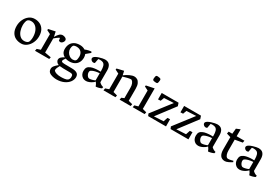

<svg xmlns="http://www.w3.org/2000/svg" viewBox="72 -1878 4789 3321"><g transform="rotate(30 2467.0 -217.5)"><path d="M251 -476.1Q311 -476.1 358.9 -451.4Q406.7 -426.8 435.1 -376Q463.4 -325.2 463.4 -250Q463.4 -181.6 435.3 -121.1Q407.2 -60.5 358.9 -24.2Q310.5 12.2 253.4 12.2Q190.9 12.2 141.8 -12Q92.8 -36.1 64.2 -86.9Q35.6 -137.7 35.6 -213.4Q35.6 -281.2 63.2 -341.8Q90.8 -402.3 139.9 -439.2Q189 -476.1 251 -476.1ZM353 -78.1Q365.7 -90.8 372.1 -122.8Q378.4 -154.8 378.4 -183.1Q378.4 -252.4 357.2 -304.4Q335.9 -356.4 299.3 -384Q262.7 -411.6 217.8 -411.6Q189.9 -411.6 174.3 -405Q158.7 -398.4 146 -386.2Q135.3 -374 127.9 -342Q120.6 -310.1 120.6 -279.3Q120.6 -222.7 137.9 -170.7Q155.3 -118.7 190.7 -85.4Q226.1 -52.2 277.3 -52.2Q299.3 -52.2 319.8 -58.8Q340.3 -65.4 353 -78.1Z M530.3 -416.5 534.7 -439.9 668.5 -468.8 689.9 -371.6Q722.7 -428.2 750.2 -450.9Q777.8 -473.6 811 -473.6Q822.8 -473.6 836.7 -470.2Q850.6 -466.8 862.3 -460Q875 -453.1 883.1 -442.4Q891.1 -431.6 891.1 -418Q891.1 -402.8 882.1 -386.5Q873 -370.1 859.1 -359.4Q845.2 -348.6 831.5 -348.6Q822.8 -348.6 813.7 -350.8Q804.7 -353 797.9 -356L788.1 -410.2Q767.1 -401.4 740.5 -381.8Q713.9 -362.3 692.9 -343.3V-61L818.4 -38.6L810.1 0H525.9L534.2 -42.5L605.5 -66.4V-378.9Z M1370.1 41Q1370.1 91.8 1336.2 138.7Q1302.2 185.5 1238.5 214.8Q1174.8 244.1 1090.3 244.1Q1050.3 244.1 1007.6 232.4Q964.8 220.7 944.8 203.1Q928.7 189 922.4 171.4Q916 153.8 916 132.3Q916 101.1 940.4 71.5Q964.8 42 1004.9 9.3Q976.6 -1 960.4 -22.2Q944.3 -43.5 944.3 -64.9Q944.3 -96.2 970 -120.1Q995.6 -144 1029.3 -159.2Q995.6 -176.8 975.6 -208.5Q955.6 -240.2 955.6 -286.6Q955.6 -339.8 976.3 -382.6Q997.1 -425.3 1041.3 -450.7Q1085.4 -476.1 1152.8 -476.1Q1212.9 -476.1 1256.3 -446.3Q1287.1 -460.9 1322.5 -468.5Q1357.9 -476.1 1379.4 -476.1L1388.7 -455.1L1306.2 -386.2Q1319.3 -355 1319.3 -320.3Q1319.3 -266.6 1297.4 -225.1Q1275.4 -183.6 1231.9 -159.9Q1188.5 -136.2 1126.5 -136.2Q1088.4 -136.2 1053.2 -148.4Q1019 -102.5 1019 -83.5Q1019 -77.1 1023.7 -71.8Q1028.3 -66.4 1034.7 -64Q1048.8 -59.1 1086.7 -57.4Q1124.5 -55.7 1226.1 -55.7Q1296.9 -55.7 1333.5 -33.2Q1370.1 -10.7 1370.1 41ZM1034.2 -335Q1034.2 -300.3 1051.5 -267.8Q1068.8 -235.4 1099.6 -214.8Q1130.4 -194.3 1168 -194.3Q1185.1 -194.3 1199.2 -199Q1213.4 -203.6 1222.2 -212.4Q1231.4 -221.7 1236.3 -244.9Q1241.2 -268.1 1241.2 -291.5Q1241.2 -351.1 1208.5 -386.5Q1175.8 -421.9 1113.8 -421.9Q1094.7 -421.9 1076.4 -416.7Q1058.1 -411.6 1052.7 -403.8Q1034.2 -375.5 1034.2 -335ZM1297.9 77.1Q1297.9 58.6 1294.2 47.1Q1290.5 35.6 1277.6 28.3Q1264.6 21 1238.3 21Q1149.9 21 1102.8 20Q1055.7 19 1029.3 15.1Q1015.6 38.1 1004.2 64.2Q992.7 90.3 992.7 109.4Q992.7 120.6 997.1 126.5Q1009.8 144 1047.4 156.5Q1085 168.9 1138.2 168.9Q1177.7 168.9 1214.8 163.6Q1252 158.2 1271 143.1Q1281.7 134.3 1289.8 117.2Q1297.9 100.1 1297.9 77.1Z M1498 -231.9Q1526.4 -244.1 1569.6 -250Q1612.8 -255.9 1650.9 -255.9Q1670.9 -255.9 1689.9 -254.4V-280.8Q1689.9 -325.7 1679.9 -362.5Q1669.9 -399.4 1640.6 -415.5Q1630.4 -421.4 1613.5 -424.3Q1596.7 -427.2 1578.1 -427.2Q1561.5 -427.2 1545.4 -423.8L1528.8 -335Q1515.1 -327.6 1499 -327.6Q1486.3 -327.6 1472.9 -335Q1459.5 -342.3 1450.7 -354.5Q1441.9 -366.7 1441.9 -380.4Q1441.9 -406.2 1482.9 -429.2Q1507.3 -442.4 1540.8 -453.1Q1574.2 -463.9 1604.7 -470Q1635.3 -476.1 1650.4 -476.1Q1717.8 -476.1 1747.6 -436.5Q1777.3 -397 1777.3 -329.1V-93.8Q1795.4 -75.2 1815.9 -63.2Q1836.4 -51.3 1861.8 -45.4L1856 -17.1Q1828.6 -4.4 1799.6 3.2Q1770.5 10.7 1744.6 12.2Q1736.8 -10.7 1727.3 -28.8Q1717.8 -46.9 1703.1 -64.5Q1692.4 -48.8 1666 -30.5Q1639.6 -12.2 1608.2 0Q1576.7 12.2 1550.8 12.2Q1507.8 12.2 1479.5 -7.6Q1451.2 -27.3 1438 -57.1Q1424.8 -86.9 1424.8 -117.7Q1424.8 -164.6 1441.4 -189.9Q1458 -215.3 1498 -231.9ZM1582 -51.8Q1604 -51.8 1636.5 -60.8Q1668.9 -69.8 1689.9 -80.6V-223.6Q1641.6 -220.2 1606.4 -211.4Q1571.3 -202.6 1551.3 -192.6Q1531.2 -182.6 1523.9 -174.3Q1514.6 -165 1514.6 -142.1Q1514.6 -125.5 1521.7 -106.9Q1528.8 -88.4 1540.5 -74Q1552.2 -59.6 1565.4 -54.7Q1571.8 -51.8 1582 -51.8Z M1896 -416.5 1900.4 -439.5 2034.2 -471.2 2051.8 -390.6Q2095.2 -424.8 2148.2 -450Q2201.2 -475.1 2240.2 -475.1Q2272 -475.1 2299.6 -458.7Q2327.1 -442.4 2345 -403.6Q2362.8 -364.7 2362.8 -301.8V-61.5L2444.8 -40L2436.5 0H2215.8L2224.1 -42.5L2275.4 -64V-268.6Q2275.4 -318.8 2261.7 -351.1Q2248 -383.3 2229 -397.5Q2219.2 -403.8 2210 -403.8Q2190.4 -403.8 2140.4 -392.1Q2090.3 -380.4 2056.2 -368.7Q2056.6 -365.7 2057.6 -356.2Q2058.6 -346.7 2058.6 -340.8V-61.5L2141.1 -39.6L2132.3 0H1893.6L1901.9 -43L1971.2 -66.4V-378.4Z M2610.4 -568.8Q2591.3 -568.8 2573.2 -573Q2555.2 -577.1 2549.8 -584.5Q2543.9 -591.8 2543.9 -611.3Q2543.9 -630.4 2548.8 -649.7Q2553.7 -668.9 2560.5 -673.3Q2567.9 -678.7 2586.4 -678.7Q2605 -678.7 2624.5 -673.6Q2644 -668.5 2648.9 -662.1Q2654.3 -655.3 2654.3 -637.7Q2654.3 -619.1 2649.2 -599.1Q2644 -579.1 2637.2 -573.7Q2631.8 -568.8 2610.4 -568.8ZM2556.6 -61.5V-378.9L2481.4 -416.5L2485.8 -439.5L2644 -471.2V-61.5L2724.6 -40L2715.8 0H2478L2485.4 -41Z M3090.3 -140.1 3141.6 -142.6 3142.6 0H2786.1L2767.6 -42.5L3057.1 -418L2866.7 -408.7L2840.8 -338.4L2789.1 -335.9V-463.9H3125.5L3145.5 -404.3L2874 -46.4L3062.5 -56.2Z M3538.1 -140.1 3589.4 -142.6 3590.3 0H3233.9L3215.3 -42.5L3504.9 -418L3314.5 -408.7L3288.6 -338.4L3236.8 -335.9V-463.9H3573.2L3593.3 -404.3L3321.8 -46.4L3510.3 -56.2Z M3741.7 -231.9Q3770 -244.1 3813.2 -250Q3856.4 -255.9 3894.5 -255.9Q3914.6 -255.9 3933.6 -254.4V-280.8Q3933.6 -325.7 3923.6 -362.5Q3913.6 -399.4 3884.3 -415.5Q3874 -421.4 3857.2 -424.3Q3840.3 -427.2 3821.8 -427.2Q3805.2 -427.2 3789.1 -423.8L3772.5 -335Q3758.8 -327.6 3742.7 -327.6Q3730 -327.6 3716.6 -335Q3703.1 -342.3 3694.3 -354.5Q3685.5 -366.7 3685.5 -380.4Q3685.5 -406.2 3726.6 -429.2Q3751 -442.4 3784.4 -453.1Q3817.9 -463.9 3848.4 -470Q3878.9 -476.1 3894 -476.1Q3961.4 -476.1 3991.2 -436.5Q4021 -397 4021 -329.1V-93.8Q4039.1 -75.2 4059.6 -63.2Q4080.1 -51.3 4105.5 -45.4L4099.6 -17.1Q4072.3 -4.4 4043.2 3.2Q4014.2 10.7 3988.3 12.2Q3980.5 -10.7 3970.9 -28.8Q3961.4 -46.9 3946.8 -64.5Q3936 -48.8 3909.7 -30.5Q3883.3 -12.2 3851.8 0Q3820.3 12.2 3794.4 12.2Q3751.5 12.2 3723.1 -7.6Q3694.8 -27.3 3681.6 -57.1Q3668.5 -86.9 3668.5 -117.7Q3668.5 -164.6 3685.1 -189.9Q3701.7 -215.3 3741.7 -231.9ZM3825.7 -51.8Q3847.7 -51.8 3880.1 -60.8Q3912.6 -69.8 3933.6 -80.6V-223.6Q3885.3 -220.2 3850.1 -211.4Q3814.9 -202.6 3794.9 -192.6Q3774.9 -182.6 3767.6 -174.3Q3758.3 -165 3758.3 -142.1Q3758.3 -125.5 3765.4 -106.9Q3772.5 -88.4 3784.2 -74Q3795.9 -59.6 3809.1 -54.7Q3815.4 -51.8 3825.7 -51.8Z M4126.5 -463.9H4198.7L4209 -570.8L4286.1 -602.5V-463.9H4440.9L4433.1 -421.4L4286.1 -396V-179.2Q4286.1 -136.7 4297.9 -102.3Q4309.6 -67.9 4332 -55.2Q4340.3 -50.8 4355 -50.8Q4382.3 -50.8 4414.1 -59.3Q4445.8 -67.9 4449.2 -68.4L4458.5 -45.4Q4428.7 -24.9 4388.9 -6.3Q4349.1 12.2 4322.3 12.2Q4198.7 12.2 4198.7 -154.3V-396L4117.7 -420.4Z M4565.9 -231.9Q4594.2 -244.1 4637.5 -250Q4680.7 -255.9 4718.8 -255.9Q4738.8 -255.9 4757.8 -254.4V-280.8Q4757.8 -325.7 4747.8 -362.5Q4737.8 -399.4 4708.5 -415.5Q4698.2 -421.4 4681.4 -424.3Q4664.6 -427.2 4646 -427.2Q4629.4 -427.2 4613.3 -423.8L4596.7 -335Q4583 -327.6 4566.9 -327.6Q4554.2 -327.6 4540.8 -335Q4527.3 -342.3 4518.6 -354.5Q4509.8 -366.7 4509.8 -380.4Q4509.8 -406.2 4550.8 -429.2Q4575.2 -442.4 4608.6 -453.1Q4642.1 -463.9 4672.6 -470Q4703.1 -476.1 4718.3 -476.1Q4785.6 -476.1 4815.4 -436.5Q4845.2 -397 4845.2 -329.1V-93.8Q4863.3 -75.2 4883.8 -63.2Q4904.3 -51.3 4929.7 -45.4L4923.8 -17.1Q4896.5 -4.4 4867.4 3.2Q4838.4 10.7 4812.5 12.2Q4804.7 -10.7 4795.2 -28.8Q4785.6 -46.9 4771 -64.5Q4760.3 -48.8 4733.9 -30.5Q4707.5 -12.2 4676 0Q4644.5 12.2 4618.7 12.2Q4575.7 12.2 4547.4 -7.6Q4519 -27.3 4505.9 -57.1Q4492.7 -86.9 4492.7 -117.7Q4492.7 -164.6 4509.3 -189.9Q4525.9 -215.3 4565.9 -231.9ZM4649.9 -51.8Q4671.9 -51.8 4704.3 -60.8Q4736.8 -69.8 4757.8 -80.6V-223.6Q4709.5 -220.2 4674.3 -211.4Q4639.2 -202.6 4619.1 -192.6Q4599.1 -182.6 4591.8 -174.3Q4582.5 -165 4582.5 -142.1Q4582.5 -125.5 4589.6 -106.9Q4596.7 -88.4 4608.4 -74Q4620.1 -59.6 4633.3 -54.7Q4639.6 -51.8 4649.9 -51.8Z"/></g></svg>

Font: Vesper Libre
Style: Regular
Weight: 400
Designer: Robert Keller & Kimya Gandhi
Foundry: Mota Italic
Version: Version 1.058